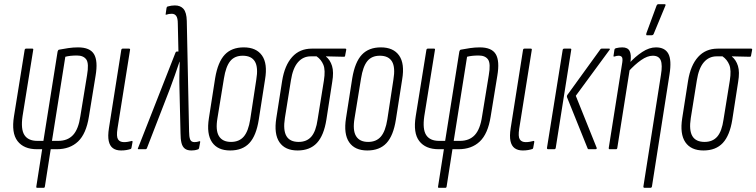

<svg xmlns="http://www.w3.org/2000/svg" viewBox="-20 -715 3624 920"><path d="M158 185Q153 185 154 179L182 0H157Q94 0 64 -39Q34 -78 47 -158L98 -475Q99 -482 105 -482H135Q141 -482 139 -475L88 -158Q79 -96 97 -68Q115 -40 159 -40H188L256 -468Q258 -476 263 -477Q283 -481 307 -484.5Q331 -488 354 -488Q411 -488 430.5 -455.5Q450 -423 438 -352L406 -156Q393 -74 354 -37Q315 0 252 0H223L195 179Q194 185 189 185ZM229 -40H259Q304 -40 330 -68Q356 -96 365 -158L397 -354Q407 -411 393.5 -430Q380 -449 349 -449Q332 -449 318 -447.5Q304 -446 293 -443Z M560 6Q536 6 521 -5Q506 -16 501 -39.5Q496 -63 502 -101L561 -475Q562 -482 568 -482H598Q605 -482 603 -475L543 -99Q537 -61 545.5 -47.5Q554 -34 574 -34Q584 -34 592.5 -35.5Q601 -37 609 -39Q616 -42 615 -34L610 -7Q609 -2 606 -1Q597 2 585.5 4Q574 6 560 6Z M897 6Q877 6 865.5 -3Q854 -12 849.5 -30.5Q845 -49 845 -76L840 -289Q839 -323 839.5 -353.5Q840 -384 841 -419H840Q828 -384 817.5 -353.5Q807 -323 794 -289L684 -5Q682 0 678 0H644Q638 0 642 -7L821 -463Q823 -468 827 -468H835L832 -602Q832 -628 824.5 -638.5Q817 -649 803 -649Q796 -649 789.5 -648Q783 -647 778 -645Q772 -643 774 -649L778 -677Q779 -683 784 -684Q801 -689 818 -689Q845 -689 859.5 -672Q874 -655 875 -615L886 -85Q886 -60 891 -47Q896 -34 912 -34Q923 -34 935 -38Q937 -39 938.5 -38Q940 -37 939 -33L934 -6Q933 0 928 1Q919 4 912 5Q905 6 897 6Z M1083 6Q1023 6 996 -33.5Q969 -73 981 -149L1011 -341Q1024 -418 1057 -453Q1090 -488 1148 -488Q1208 -488 1235.5 -449Q1263 -410 1250 -334L1220 -142Q1208 -65 1175 -29.5Q1142 6 1083 6ZM1087 -35Q1126 -35 1148 -60.5Q1170 -86 1179 -143L1208 -333Q1218 -392 1201.5 -420Q1185 -448 1143 -448Q1104 -448 1083 -422Q1062 -396 1053 -339L1022 -149Q1012 -91 1029 -63Q1046 -35 1087 -35Z M1406 6Q1346 6 1319 -33.5Q1292 -73 1304 -149L1332 -328Q1344 -402 1380 -442Q1416 -482 1474 -482H1634Q1640 -482 1639 -476L1634 -450Q1634 -443 1628 -443L1542 -445V-444Q1562 -428 1571 -399Q1580 -370 1572 -323L1544 -142Q1532 -66 1498.5 -30Q1465 6 1406 6ZM1411 -35Q1450 -35 1472 -60.5Q1494 -86 1502 -143L1532 -329Q1540 -379 1529.5 -404.5Q1519 -430 1497 -445H1469Q1432 -445 1407.5 -416.5Q1383 -388 1374 -330L1345 -149Q1336 -91 1352.5 -63Q1369 -35 1411 -35Z M1740 6Q1680 6 1653 -33.5Q1626 -73 1638 -149L1668 -341Q1681 -418 1714 -453Q1747 -488 1805 -488Q1865 -488 1892.5 -449Q1920 -410 1907 -334L1877 -142Q1865 -65 1832 -29.5Q1799 6 1740 6ZM1744 -35Q1783 -35 1805 -60.5Q1827 -86 1836 -143L1865 -333Q1875 -392 1858.5 -420Q1842 -448 1800 -448Q1761 -448 1740 -422Q1719 -396 1710 -339L1679 -149Q1669 -91 1686 -63Q1703 -35 1744 -35Z M2083 185Q2078 185 2079 179L2107 0H2082Q2019 0 1989 -39Q1959 -78 1972 -158L2023 -475Q2024 -482 2030 -482H2060Q2066 -482 2064 -475L2013 -158Q2004 -96 2022 -68Q2040 -40 2084 -40H2113L2181 -468Q2183 -476 2188 -477Q2208 -481 2232 -484.5Q2256 -488 2279 -488Q2336 -488 2355.5 -455.5Q2375 -423 2363 -352L2331 -156Q2318 -74 2279 -37Q2240 0 2177 0H2148L2120 179Q2119 185 2114 185ZM2154 -40H2184Q2229 -40 2255 -68Q2281 -96 2290 -158L2322 -354Q2332 -411 2318.5 -430Q2305 -449 2274 -449Q2257 -449 2243 -447.5Q2229 -446 2218 -443Z M2485 6Q2461 6 2446 -5Q2431 -16 2426 -39.5Q2421 -63 2427 -101L2486 -475Q2487 -482 2493 -482H2523Q2530 -482 2528 -475L2468 -99Q2462 -61 2470.5 -47.5Q2479 -34 2499 -34Q2509 -34 2517.5 -35.5Q2526 -37 2534 -39Q2541 -42 2540 -34L2535 -7Q2534 -2 2531 -1Q2522 2 2510.5 4Q2499 6 2485 6Z M2801 0Q2797 0 2796 -3L2697 -249Q2695 -256 2700 -262L2857 -479Q2859 -482 2863 -482H2898Q2906 -482 2900 -475L2739 -256L2839 -7Q2841 0 2833 0ZM2607 0Q2600 0 2601 -7L2676 -475Q2677 -482 2684 -482H2713Q2719 -482 2717 -475L2643 -7Q2642 0 2636 0Z M3069 185Q3062 185 3063 178L3147 -356Q3155 -404 3146 -426Q3137 -448 3108 -448Q3082 -448 3052 -427Q3022 -406 2991 -372L2994 -411Q3024 -444 3057.5 -466Q3091 -488 3123 -488Q3166 -488 3182.5 -457.5Q3199 -427 3188 -358L3104 178Q3103 185 3096 185ZM2901 0Q2896 0 2897 -7L2960 -405Q2965 -431 2961 -439.5Q2957 -448 2944 -448Q2940 -448 2934.5 -447Q2929 -446 2924 -444Q2918 -443 2920 -449L2924 -476Q2925 -480 2926.5 -481.5Q2928 -483 2931 -484Q2938 -486 2946.5 -487Q2955 -488 2962 -488Q2988 -488 2997 -470.5Q3006 -453 3001 -418L2998 -398V-386L2938 -7Q2937 0 2932 0ZM3080 -546Q3077 -546 3076.5 -548Q3076 -550 3077 -555L3126 -688Q3128 -692 3130 -693.5Q3132 -695 3136 -695H3164Q3168 -695 3169 -693Q3170 -691 3168 -687L3112 -552Q3109 -546 3102 -546Z M3351 6Q3291 6 3264 -33.5Q3237 -73 3249 -149L3277 -328Q3289 -402 3325 -442Q3361 -482 3419 -482H3579Q3585 -482 3584 -476L3579 -450Q3579 -443 3573 -443L3487 -445V-444Q3507 -428 3516 -399Q3525 -370 3517 -323L3489 -142Q3477 -66 3443.5 -30Q3410 6 3351 6ZM3356 -35Q3395 -35 3417 -60.5Q3439 -86 3447 -143L3477 -329Q3485 -379 3474.5 -404.5Q3464 -430 3442 -445H3414Q3377 -445 3352.5 -416.5Q3328 -388 3319 -330L3290 -149Q3281 -91 3297.5 -63Q3314 -35 3356 -35Z"/></svg>

Font: Sofia Sans Extra Condensed Light
Style: Italic
Weight: 300
Italic angle: -9°
Version: Version 4.100